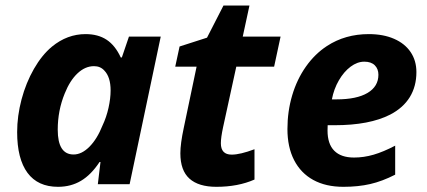

<svg xmlns="http://www.w3.org/2000/svg" viewBox="-20 -682 1582 711"><path d="M43.5 -192.9Q43.5 -252.4 59.8 -314Q76.2 -375.5 105.7 -427Q135.3 -478.5 172.4 -509.3Q229 -555.7 296.9 -555.7Q343.3 -555.7 375 -534.7Q406.7 -513.7 427.2 -469.2H431.2L457.5 -546.4H575.2L460 0H342.3L352.1 -82H348.6Q317.4 -34.7 280 -12.5Q242.7 9.8 194.8 9.8Q120.1 9.8 81.8 -42Q43.5 -93.8 43.5 -192.9ZM359.4 -216.8Q374 -247.6 381.8 -282.5Q389.6 -317.4 389.6 -347.2Q389.6 -397 366.2 -420.9Q351.6 -437 328.1 -437Q295.4 -437 267.1 -410.4Q238.8 -383.8 219.7 -335.9Q193.8 -272.9 193.8 -201.7Q193.8 -109.9 252.4 -109.9Q282.7 -109.9 311.3 -138.7Q339.8 -167.5 359.4 -216.8Z M647.9 -114.3Q647.9 -149.9 660.6 -209L708 -435.1H628.9L645 -509.8L746.6 -542.5L807.6 -661.6H903.8L878.9 -546.4H1019L995.1 -435.1H855L806.2 -211.4Q797.9 -172.9 797.9 -151.4Q797.9 -109.4 837.9 -109.4Q869.6 -109.4 922.4 -129.4V-17.1Q861.3 9.8 781.2 9.8Q715.3 9.8 681.6 -20.5Q647.9 -50.8 647.9 -114.3Z M1044.4 -204.1Q1044.4 -269.5 1062 -328.9Q1079.6 -388.2 1112.8 -435.3Q1146 -482.4 1190.9 -511.7Q1258.3 -555.7 1345.7 -555.7Q1399.4 -555.7 1439.2 -538.3Q1479 -521 1500.5 -489.3Q1522 -457.5 1522 -415Q1522 -362.3 1497.6 -322.5Q1473.1 -282.7 1425.3 -257.8Q1348.6 -218.3 1218.8 -218.3H1193.4Q1192.9 -212.4 1192.9 -198.7Q1192.9 -148.9 1217.8 -123.8Q1242.7 -98.6 1291 -98.6Q1327.1 -98.6 1363.3 -109.1Q1399.4 -119.6 1443.4 -142.6V-35.2Q1395.5 -10.7 1351.1 -0.5Q1306.6 9.8 1251.5 9.8Q1186.5 9.8 1140.1 -15.6Q1093.8 -41 1069.1 -89.1Q1044.4 -137.2 1044.4 -204.1ZM1381.3 -405.3Q1381.3 -426.8 1367.9 -440.2Q1354.5 -453.6 1329.1 -453.6Q1303.2 -453.6 1278.3 -435.1Q1253.4 -416.5 1234.9 -384.5Q1216.3 -352.5 1209 -314H1226.1Q1300.8 -314 1341.1 -337.9Q1381.3 -361.8 1381.3 -405.3Z"/></svg>

Font: Viking Open Sans
Style: Bold Italic
Weight: 700
Italic angle: -12°
Foundry: Ascender Corporation
Version: Version 2.000